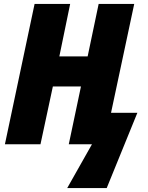

<svg xmlns="http://www.w3.org/2000/svg" viewBox="-20 -734 751 977"><path d="M322 223H523L679 -160H545L663 -714H482L426 -447H282L337 -714H156L5 0H186L249 -294H392L330 0H448Z"/></svg>

Font: Noto Sans UI SemiCondensed Black
Style: Italic
Weight: 900
Width: 4
Italic angle: -372°
Designer: Monotype Design Team
Foundry: Monotype Imaging Inc.
Version: Version 1.901